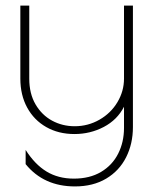

<svg xmlns="http://www.w3.org/2000/svg" viewBox="-20 -470 550 689"><path d="M72 119V68Q105 120 147 145.5Q189 171 245 171Q302 171 342.5 147Q383 123 404 81.5Q425 40 425 -11V-87Q401 -40 352.5 -14.5Q304 11 247 11Q190 11 146 -14Q102 -39 77.5 -84Q53 -129 53 -188V-450H85V-188Q85 -134 107.5 -95.5Q130 -57 167 -37Q204 -17 248 -17Q296 -17 337 -40.5Q378 -64 401.5 -103.5Q425 -143 425 -188V-450H457V-14Q457 46 432.5 94.5Q408 143 361 171Q314 199 249 199Q137 199 72 119Z"/></svg>

Font: Poiret One
Style: Regular
Weight: 400
Designer: Denis Masharov (denis.masharov@gmail.com), Cyreal (Charset Expansion)
Foundry: Denis Masharov
Version: Version 1.101